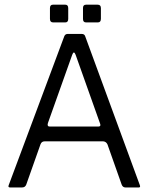

<svg xmlns="http://www.w3.org/2000/svg" viewBox="-20 -813 684 831"><path d="M413.2 -278 307.3 -575.8Q299.7 -595.7 292.5 -575.8L187.5 -280.7Q182.8 -265.3 195 -265.3H406.3Q418 -265.5 413.2 -278ZM155.2 -188.2 93.7 -14.3Q89 -1.7 75.7 -1.7H23.5Q13.2 -1.7 18 -12.5L258.2 -656Q262.3 -666.2 273.3 -666.2H333Q345.7 -666.2 348.7 -656L584.8 -12.7Q589.3 -1.7 581.2 -1.7H522.8Q511.2 -1.7 506.5 -14.3L445 -188.3Q439.2 -200.2 427 -201.2H172.7Q160 -201.2 155.2 -188.2ZM339.2 -731V-778.5Q339.3 -792.7 352.3 -792.7H402.7Q416.8 -792.8 416.7 -777.5V-731.8Q416.7 -716 403.7 -716H352.3Q339.2 -716 339.2 -731ZM196.2 -731.2V-777.7Q196.2 -792.7 209 -792.7H262.7Q275.3 -792.7 275.3 -777.5V-731.2Q275.3 -716 262.7 -716H210Q196.2 -716 196.2 -731.2Z"/></svg>

Font: Vivano Light
Style: Regular
Weight: 300
Designer: Joe Prince, Josias Burgherr
Version: Version 2.064;September 19, 2022;FontCreator 14.0.0.2877 64-